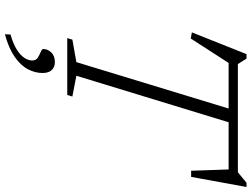

<svg xmlns="http://www.w3.org/2000/svg" viewBox="-139 -618 1006 768"><g transform="rotate(90 364.0 -234.0)"><path d="M683.5 -645.5H197.5L238 -655L134 -494L109.5 -498.5L196.5 -717H214.5L241 -675L212.5 -682.5H693L660 -675L711 -717H728L687.5 -495.5H663L657.5 -654.5ZM420.5 -666.5H475.5L283 -36.5L366 -20.5L360 0H132.5L138.5 -20.5L228.5 -36.5ZM176 95.5Q176 79 189.5 64.2Q203 49.5 229 49.5Q248 49.5 260 61.8Q272 74 272 99Q272 128.5 257 157.2Q242 186 207.8 210Q173.5 234 117 249.5L118 227Q156 216 178.8 201.5Q201.5 187 211.8 171Q222 155 222 140Q222 125 210.5 117.8Q199 110.5 187.5 106Q176 101.5 176 95.5Z"/></g></svg>

Font: Newsreader Light
Style: Italic
Weight: 300
Italic angle: -17°
Designer: Hugues Gentile
Foundry: Production Type
Version: Version 1.003